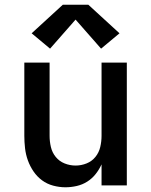

<svg xmlns="http://www.w3.org/2000/svg" viewBox="-20 -785 640 813"><path d="M257 8Q231 8 205 1Q179 -6 158 -21.5Q137 -37 122 -59Q107 -81 98 -106Q89 -131 86 -157.5Q83 -184 83 -210V-520H190V-210Q190 -186 195.5 -162.5Q201 -139 216 -120.5Q231 -102 253.5 -93Q276 -84 300 -84Q324 -84 346.5 -93Q369 -102 384 -120.5Q399 -139 404.5 -162.5Q410 -186 410 -210V-520H517V0H410V-89Q400 -67 385 -48Q370 -29 349.5 -16Q329 -3 305 2.5Q281 8 257 8ZM192 -579 114 -644 246 -765H354L486 -644L408 -579L300 -702Z"/></svg>

Font: Iosevka Custom SmBdEx
Style: Regular
Weight: 600
Width: 7
Monospace: yes
Designer: Belleve Invis
Foundry: Belleve Invis
Version: Version 11.2.4; ttfautohint (v1.8.4)